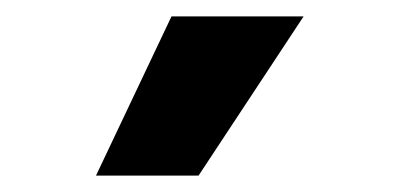

<svg xmlns="http://www.w3.org/2000/svg" viewBox="-20 -809 489 234"><path d="M97 -595 189 -789H350L222 -595Z"/></svg>

Font: Georama ExtraCondensed Thin
Style: Bold
Weight: 700
Version: Version 1.001